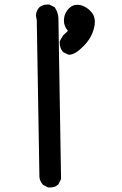

<svg xmlns="http://www.w3.org/2000/svg" viewBox="-20 -821 540 849"><path d="M189.5 -800.8Q192.4 -800.8 198.2 -800.8L221.7 -789.1Q238.3 -764.6 238.3 -738.3L250 -29.3L238.3 -5.9Q228.5 2.9 219.2 5.4Q210 7.8 204.1 7.8Q198.2 7.8 192.4 7.8L169.9 -3.9Q155.3 -20.5 154.3 -39.1L142.6 -731.4L138.7 -753.9Q140.6 -773.4 153.3 -788.1Q168 -800.8 189.5 -800.8ZM258.8 -590.8Q250 -601.6 247.1 -611.3Q244.1 -621.1 244.1 -627.4Q244.1 -633.8 244.1 -638.7L258.8 -664.1L280.3 -684.6Q262.7 -705.1 262.7 -729.5Q262.7 -761.7 285.2 -784.2Q300.8 -799.8 321.3 -799.8Q329.1 -799.8 337.9 -797.9Q366.2 -790 385.7 -765.6Q399.4 -749 399.4 -724.6Q399.4 -710.9 395.5 -696.3Q384.8 -652.3 348.1 -615.7Q311.5 -579.1 286.1 -579.1Q282.2 -579.1 280.3 -580.1Z"/></svg>

Font: JasonHandwriting2
Style: SemiBold
Weight: 600
Version: Version 1.04.7